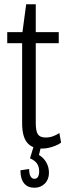

<svg xmlns="http://www.w3.org/2000/svg" viewBox="-20 -691 307 902"><path d="M176 7Q130 7 107 -21.5Q84 -50 84 -112V-529L103 -671H148V-113Q148 -75 158 -60Q168 -45 194 -45Q212 -45 228 -50.5Q244 -56 259 -66L267 -21Q255 -12 239.5 -6Q224 0 208.5 3.5Q193 7 176 7ZM14 -540H256V-488H14ZM142 191Q110 191 93 170Q76 149 76 109L117 103Q117 126 123.5 137.5Q130 149 142 149Q153 149 158.5 139.5Q164 130 164 114Q164 92 153.5 77Q143 62 121 53L137 0H172L163 37Q185 50 197.5 72Q210 94 210 121Q210 152 190.5 171.5Q171 191 142 191Z"/></svg>

Font: Pathway Extreme Condensed ExtraLight
Style: Regular
Weight: 250
Width: 3
Version: Version 1.001;gftools[0.9.26]